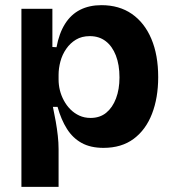

<svg xmlns="http://www.w3.org/2000/svg" viewBox="-20 -559 669 744"><path d="M63 165V-266V-525H183V-377L199 -376Q209 -430 232 -466.5Q255 -503 290.5 -521Q326 -539 373 -539Q442 -539 491 -505Q540 -471 566.5 -408.5Q593 -346 593 -260Q593 -180 569 -118Q545 -56 498 -21Q451 14 381 14Q331 14 296.5 -5Q262 -24 239.5 -59.5Q217 -95 203 -145H185Q191 -117 196 -88.5Q201 -60 204 -33Q207 -6 207 19V165ZM331 -102Q367 -102 391.5 -122Q416 -142 429.5 -177.5Q443 -213 443 -259Q443 -308 429 -344Q415 -380 389.5 -399.5Q364 -419 328 -419Q297 -419 274.5 -405.5Q252 -392 236.5 -369.5Q221 -347 214 -320.5Q207 -294 207 -269V-251Q207 -230 212 -209.5Q217 -189 227.5 -169.5Q238 -150 253 -135Q268 -120 287.5 -111Q307 -102 331 -102Z"/></svg>

Font: Bricolage Grotesque 24pt
Style: Bold
Weight: 700
Designer: Mathieu Triay
Foundry: Atelier Triay
Version: Version 1.001;gftools[0.9.33.dev8+g029e19f]